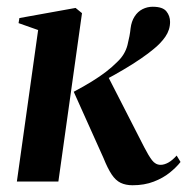

<svg xmlns="http://www.w3.org/2000/svg" viewBox="-20 -538 555 569"><path d="M30 0 93 -449 35 -469.5 37.5 -484.5 204 -514.5 223 -499 153 0ZM373 11Q352.5 11 337.5 3.8Q322.5 -3.5 310.8 -21.2Q299 -39 287 -69L198.5 -266Q229.5 -282.5 252.5 -296.8Q275.5 -311 293.8 -325Q312 -339 327.5 -354.5Q350.5 -376 357.8 -404.5Q365 -433 367 -454Q369.5 -474.5 378.8 -489Q388 -503.5 402.2 -510.8Q416.5 -518 432.5 -518Q462 -518 473 -504.5Q484 -491 484 -473Q484 -449.5 470 -429.2Q456 -409 434.5 -392Q421 -380.5 397.8 -364.5Q374.5 -348.5 346.2 -331.8Q318 -315 289 -299.8Q260 -284.5 235 -274L299.5 -312.5L407.5 -101.5Q420 -77 430.5 -63.2Q441 -49.5 456 -49.5Q466.5 -49.5 478.5 -56Q490.5 -62.5 503.5 -77L515 -58Q503 -42.5 483.2 -26.5Q463.5 -10.5 435.8 0.2Q408 11 373 11Z"/></svg>

Font: Merriweather 144pt SemiBold
Style: Italic
Weight: 600
Italic angle: -7.8°
Version: Version 2.101